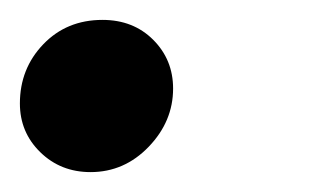

<svg xmlns="http://www.w3.org/2000/svg" viewBox="-29 -148 335 193"><path d="M-9 -44Q-9 -79 14.5 -103.5Q38 -128 74 -128Q105 -128 125 -108Q145 -88 145 -59Q145 -26 120.5 -0.5Q96 25 62 25Q32 25 11.5 5Q-9 -15 -9 -44Z"/></svg>

Font: Lemonada
Style: Regular
Weight: 400
Designer: Mohamed Gaber (Arabic) Eduardo Tunni (Latin)
Foundry: Kief Type Foundry
Version: Version 3.006